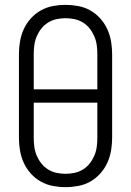

<svg xmlns="http://www.w3.org/2000/svg" viewBox="-20 -763 540 791"><path d="M250 8Q224 8 197.5 3Q171 -2 148 -15Q125 -28 107 -48Q89 -68 78 -92Q67 -116 62.5 -142.5Q58 -169 58 -195V-540Q58 -566 62.5 -592.5Q67 -619 78 -643Q89 -667 107 -687Q125 -707 148 -720Q171 -733 197.5 -738Q224 -743 250 -743Q276 -743 302.5 -738Q329 -733 352 -720Q375 -707 393 -687Q411 -667 422 -643Q433 -619 437.5 -592.5Q442 -566 442 -540V-195Q442 -169 437.5 -142.5Q433 -116 422 -92Q411 -68 393 -48Q375 -28 352 -15Q329 -2 302.5 3Q276 8 250 8ZM381 -395V-540Q381 -559 378.5 -577.5Q376 -596 368.5 -613.5Q361 -631 349.5 -645.5Q338 -660 322 -670Q306 -680 287.5 -684Q269 -688 250 -688Q231 -688 212.5 -684Q194 -680 178 -670Q162 -660 150.5 -645.5Q139 -631 131.5 -613.5Q124 -596 121.5 -577.5Q119 -559 119 -540V-395ZM250 -47Q269 -47 287.5 -51Q306 -55 322 -65Q338 -75 349.5 -89.5Q361 -104 368.5 -121.5Q376 -139 378.5 -157.5Q381 -176 381 -195V-340H119V-195Q119 -176 121.5 -157.5Q124 -139 131.5 -121.5Q139 -104 150.5 -89.5Q162 -75 178 -65Q194 -55 212.5 -51Q231 -47 250 -47Z"/></svg>

Font: Iosevka SS18 Light
Style: Regular
Weight: 300
Monospace: yes
Designer: Belleve Invis
Foundry: Belleve Invis
Version: Version 25.1.1; ttfautohint (v1.8.4)